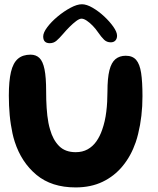

<svg xmlns="http://www.w3.org/2000/svg" viewBox="-20 -840 724 880"><path d="M326.5 19Q216.5 19 147.2 -38.5Q78 -96 47.5 -190.5Q41.5 -209 37.2 -228.8Q33 -248.5 29.8 -269.2Q26.5 -290 24.5 -311.8Q22.5 -333.5 21.5 -356Q20.5 -378.5 20.5 -401.5Q20.5 -468.5 30.2 -510Q40 -551.5 62 -570.5Q84 -589.5 120 -589.5Q145 -589.5 160.8 -574.2Q176.5 -559 184 -522.5Q191.5 -486 191.5 -421Q191.5 -401.5 192 -382.5Q192.5 -363.5 193.8 -345.2Q195 -327 197 -309.8Q199 -292.5 202 -276.8Q205 -261 209.5 -246.5Q222.5 -199.5 250.5 -171Q278.5 -142.5 327 -142.5Q358 -142.5 381.5 -155.5Q405 -168.5 421.5 -191.8Q438 -215 448.5 -246Q455 -264.5 459.8 -285.2Q464.5 -306 467.2 -328.2Q470 -350.5 471.2 -373.8Q472.5 -397 472.5 -420Q472.5 -482 481.5 -517.8Q490.5 -553.5 509.2 -569Q528 -584.5 556.5 -584.5Q587.5 -584.5 604 -565.5Q620.5 -546.5 626.8 -505.8Q633 -465 633 -399.5Q633 -376.5 631.8 -354Q630.5 -331.5 628 -309.8Q625.5 -288 621.8 -267.2Q618 -246.5 613.2 -226.8Q608.5 -207 602 -188Q580.5 -125.5 542.2 -79Q504 -32.5 450.2 -6.8Q396.5 19 326.5 19ZM208 -642Q178 -642 178 -673Q178 -690.5 196.5 -715.2Q215 -740 243.8 -764Q272.5 -788 302.8 -804.2Q333 -820.5 355.5 -820.5Q377 -820.5 404.5 -804.5Q432 -788.5 457.5 -764.8Q483 -741 499.8 -717Q516.5 -693 516.5 -676.5Q516.5 -662.5 508.8 -654.2Q501 -646 488 -646Q469.5 -646 457 -658Q444.5 -670 429 -692.5Q419 -707.5 405.2 -721.8Q391.5 -736 377.8 -745.2Q364 -754.5 353.5 -754.5Q344 -754.5 329.2 -743.5Q314.5 -732.5 298.8 -716.8Q283 -701 269.5 -685Q251.5 -664 238.5 -653Q225.5 -642 208 -642Z"/></svg>

Font: Gluten Medium
Style: Regular
Weight: 500
Designer: Tyler Finck
Foundry: Etcetera Type Company
Version: Version 1.300